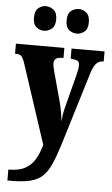

<svg xmlns="http://www.w3.org/2000/svg" viewBox="-67 -799 621 1066"><g transform="rotate(5 244.0 -266.5)"><path d="M16 164Q75 164 110 144.5Q145 125 165 90Q185 55 197 10L51 -434Q41 -464 30.5 -472Q20 -480 2 -480H-3V-536H267V-480H263Q236 -480 225 -471.5Q214 -463 214 -447Q214 -437 216.5 -424.5Q219 -412 223 -398L266 -240Q275 -206 280 -176.5Q285 -147 286 -127Q290 -173 299 -206L347 -392Q350 -402 353 -419Q356 -436 356 -447Q356 -466 345.5 -471.5Q335 -477 311 -479L307 -480V-536H491V-480H488Q466 -480 450.5 -464Q435 -448 423 -410L299 -4Q278 64 258.5 108.5Q239 153 212.5 178.5Q186 204 143.5 214.5Q101 225 35 225H16ZM329 -621Q304 -621 285 -636.5Q266 -652 266 -689Q266 -727 285 -742.5Q304 -758 329 -758Q351 -758 370.5 -742.5Q390 -727 390 -689Q390 -652 370.5 -636.5Q351 -621 329 -621ZM145 -621Q122 -621 103 -636.5Q84 -652 84 -689Q84 -727 103 -742.5Q122 -758 145 -758Q168 -758 188 -742.5Q208 -727 208 -689Q208 -652 188 -636.5Q168 -621 145 -621Z"/></g></svg>

Font: Noto Serif ExtraCondensed Black
Style: Regular
Weight: 900
Width: 2
Designer: Monotype Design Team
Foundry: Monotype Imaging Inc.
Version: Version 2.015; ttfautohint (v1.8.4.7-5d5b)